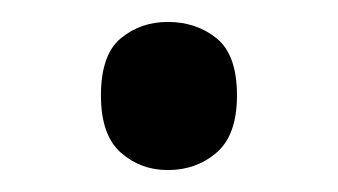

<svg xmlns="http://www.w3.org/2000/svg" viewBox="-20 -440 308 175"><path d="M72 -353Q72 -390 90 -405Q108 -420 133 -420Q159 -420 177.5 -405Q196 -390 196 -353Q196 -317 177.5 -301Q159 -285 133 -285Q108 -285 90 -301Q72 -317 72 -353Z"/></svg>

Font: Noto Sans Cham
Style: Regular
Weight: 400
Designer: Monotype Design Team
Foundry: Monotype Imaging Inc.
Version: Version 2.002